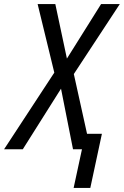

<svg xmlns="http://www.w3.org/2000/svg" viewBox="-74 -734 609 944"><path d="M288 190H370L427 -76H354L289 -370L515 -714H423L255 -446L198 -714H111L193 -377L-54 0H38L226 -298L285 0H329Z"/></svg>

Font: Noto Sans Display SemiCondensed
Style: Italic
Weight: 400
Width: 4
Italic angle: -12°
Designer: Monotype Design Team
Foundry: Monotype Imaging Inc.
Version: Version 1.900